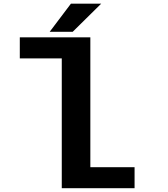

<svg xmlns="http://www.w3.org/2000/svg" viewBox="-20 -998 890 1018"><path d="M243.5 -829.5 356 -978.5H516.5L365.5 -829.5ZM459 -111.5H693.5V0H307.5V-688.5H85V-800H459Z"/></svg>

Font: League Mono Wide SemiBold
Style: Regular
Weight: 600
Width: 8
Designer: Tyler Finck
Foundry: The League of Moveable Type / Tyler Finck
Version: Version 2.210